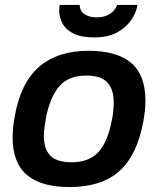

<svg xmlns="http://www.w3.org/2000/svg" viewBox="-20 -743 638 775"><path d="M260 12Q146 12 88.5 -37Q31 -86 31 -188Q31 -207 33 -228Q35 -249 39 -271Q63 -409 138 -473.5Q213 -538 337 -538Q452 -538 509.5 -489Q567 -440 567 -337Q567 -318 565 -298Q563 -278 559 -255Q534 -117 462 -52.5Q390 12 260 12ZM268 -88Q340 -88 377.5 -129.5Q415 -171 431 -256Q435 -274 436.5 -287Q438 -300 438.5 -310Q439 -320 439 -329Q439 -383 413 -410.5Q387 -438 329 -438Q257 -438 220 -395.5Q183 -353 166 -270Q163 -252 161 -238.5Q159 -225 158 -215Q157 -205 157 -196Q157 -141 183.5 -114.5Q210 -88 268 -88ZM360 -592Q308 -592 277 -607.5Q246 -623 232.5 -648Q219 -673 219 -700Q219 -706 219.5 -711.5Q220 -717 221 -723H302Q302 -698 321.5 -685.5Q341 -673 369 -673Q395 -673 412.5 -681Q430 -689 440 -701Q450 -713 453 -723H535Q530 -692 509.5 -662Q489 -632 452.5 -612Q416 -592 360 -592Z"/></svg>

Font: Archivo Variable SemiBold
Style: Italic
Weight: 600
Italic angle: -10°
Designer: Hector Gatti
Foundry: Omnibus-Type
Version: Version 2.001